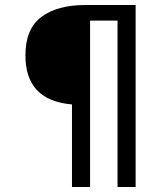

<svg xmlns="http://www.w3.org/2000/svg" viewBox="-20 -743 640 763"><path d="M81 -523Q81 -628 144.2 -675.5Q207.5 -723 318 -723H519V0H447V-661H338V0H266V-328Q81 -343.5 81 -523Z"/></svg>

Font: JuliaMono
Style: Regular
Weight: 400
Monospace: yes
Designer: cormullion
Foundry: corm
Version: Version 0.055; ttfautohint (v1.8.4)